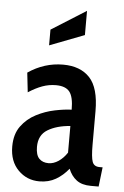

<svg xmlns="http://www.w3.org/2000/svg" viewBox="-54 -784 538 833"><g transform="rotate(5 215.0 -367.5)"><path d="M149 10Q94.5 10 56.8 -28Q19 -66 19 -130.5Q19 -184.5 44.5 -219.2Q70 -254 108.8 -274Q147.5 -294 189 -302.5Q230.5 -311 262 -312Q262 -367.5 244.5 -389.8Q227 -412 185 -412Q154.5 -412 125.8 -401.5Q97 -391 65.5 -370.5L56 -455.5Q126.5 -503.5 208.5 -503.5Q283.5 -503.5 324.5 -459.8Q365.5 -416 365.5 -314.5V-168Q365.5 -114 372.8 -94.2Q380 -74.5 404 -74.5H417.5L407.5 10H373.5Q334.5 10 311.2 -7.5Q288 -25 275.5 -56Q251.5 -26 220.5 -8Q189.5 10 149 10ZM182 -72Q203.5 -72 225 -86.2Q246.5 -100.5 262.5 -125V-241Q203 -236.5 164.5 -213.2Q126 -190 126 -138.5Q126 -103 141 -87.5Q156 -72 182 -72ZM140 -581.5V-650L291 -745V-639.5Z"/></g></svg>

Font: Cabin Condensed Medium
Style: Regular
Weight: 500
Width: 3
Designer: Pablo Impallari
Foundry: Pablo Impallari. http://www.impallari.com Igino Marini. http://www.ikern.com
Version: Version 3.001; ttfautohint (v1.8.3)